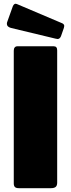

<svg xmlns="http://www.w3.org/2000/svg" viewBox="-20 -984 371 1004"><path d="M261 -742Q279 -742 279 -721V-29Q279 -13 271 -6.5Q263 0 246 0H79Q64 0 58 -6Q52 -12 52 -25V-719Q52 -730 57 -736Q62 -742 71 -742ZM68 -963 306 -862Q316 -857 316 -848Q316 -846 314 -838L299 -795Q293 -780 281 -780Q280 -780 270 -782L37 -838Q16 -844 16 -859Q16 -866 18 -870L47 -951Q50 -959 55.5 -962.5Q61 -966 68 -963Z"/></svg>

Font: Libre Franklin Black
Style: Regular
Weight: 900
Designer: Pablo Impallari, Rodrigo Fuenzalida
Foundry: Impallari Type
Version: Version 1.002; ttfautohint (v1.5)